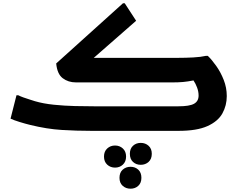

<svg xmlns="http://www.w3.org/2000/svg" viewBox="-20 -794 1449 1165"><path d="M737 -774 806 -668 549 -443H1060Q1107 -443 1153 -445.5Q1199 -448 1229 -455H1241Q1265 -432 1292 -394Q1319 -356 1337.5 -309Q1356 -262 1356 -211Q1356 -154 1329.5 -106Q1303 -58 1239 -29Q1175 0 1063 0H535Q444 0 354.5 -5.5Q265 -11 163 -36Q134 -43 98.5 -54Q63 -65 44 -74L80 -216H91Q102 -210 121.5 -203Q141 -196 160.5 -190Q180 -184 192 -180Q243 -165 307 -158.5Q371 -152 434.5 -150.5Q498 -149 549 -149H1063Q1130 -149 1157.5 -164.5Q1185 -180 1185 -214Q1185 -238 1176 -262.5Q1167 -287 1154 -306Q1119 -299 1090.5 -296.5Q1062 -294 1029 -294H441Q394 -294 360.5 -319.5Q327 -345 321 -409L726 -774ZM768 139Q768 108 787 90.5Q806 73 834 73Q862 73 881.5 90.5Q901 108 901 139Q901 171 881.5 188.5Q862 206 834 206Q806 206 787 188.5Q768 171 768 139ZM611 156Q611 125 630.5 107Q650 89 678 89Q706 89 725.5 107Q745 125 745 156Q745 187 725.5 205Q706 223 678 223Q650 223 630.5 205Q611 187 611 156ZM705 285Q705 253 724.5 235.5Q744 218 772 218Q800 218 819 235.5Q838 253 838 285Q838 316 819 333.5Q800 351 772 351Q744 351 724.5 333.5Q705 316 705 285Z"/></svg>

Font: Kufam
Style: Bold Italic
Weight: 700
Italic angle: -11°
Designer: Artur Schmal
Foundry: Original Type
Version: Version 1.301; ttfautohint (v1.8.3)